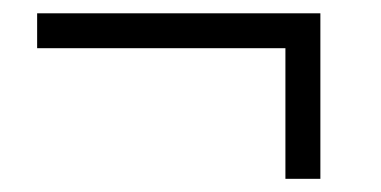

<svg xmlns="http://www.w3.org/2000/svg" viewBox="-20 -377 575 290"><path d="M36.1 -356.9H463.9V-106.9H411.1V-304.2H36.1Z"/></svg>

Font: Rawengulk
Style: Demibold
Weight: 600
Version: Version 0.92